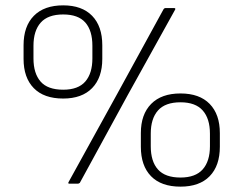

<svg xmlns="http://www.w3.org/2000/svg" viewBox="-20 -686 909 717"><path d="M239 0Q233 0 236 -6L418 -336L591 -652Q594 -656 598 -656H629Q637 -656 634 -650L457 -331L278 -3Q276 -2 274.5 -1Q273 0 271 0ZM216 -318Q144 -318 106 -357Q68 -396 68 -466V-517Q68 -588 106.5 -627Q145 -666 216 -666Q286 -666 324 -627Q362 -588 362 -517V-466Q362 -396 324 -357Q286 -318 216 -318ZM216 -351Q272 -351 298.5 -381.5Q325 -412 325 -468V-515Q325 -572 298.5 -602Q272 -632 216 -632Q159 -632 132 -601.5Q105 -571 105 -515V-468Q105 -412 131.5 -381.5Q158 -351 216 -351ZM654 11Q582 11 544 -28Q506 -67 506 -138V-189Q506 -259 544.5 -298Q583 -337 654 -337Q725 -337 763 -298Q801 -259 801 -189V-138Q801 -67 763 -28Q725 11 654 11ZM654 -23Q710 -23 737 -53.5Q764 -84 764 -140V-187Q764 -243 737 -273.5Q710 -304 654 -304Q597 -304 570 -273.5Q543 -243 543 -187V-140Q543 -83 570 -53Q597 -23 654 -23Z"/></svg>

Font: Sofia Sans Semi Condensed ExtraLight
Style: Regular
Weight: 250
Version: Version 4.100